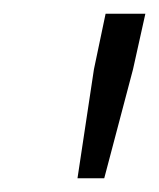

<svg xmlns="http://www.w3.org/2000/svg" viewBox="-20 -708 232 280"><path d="M93 -448 117 -607 134 -688H192L174 -607L132 -448Z"/></svg>

Font: Saira Condensed Light
Style: Italic
Weight: 300
Width: 3
Italic angle: -12°
Designer: Hector Gatti with collaboration of the Omnibus-Type team
Foundry: Omnibus-Type
Version: Version 1.101